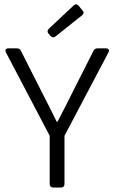

<svg xmlns="http://www.w3.org/2000/svg" viewBox="-20 -842 514 862"><path d="M198.2 -690.4 208 -679.7C214.8 -672.9 221.7 -671.9 229.5 -678.7L348.6 -773.4C356.4 -780.3 357.4 -787.1 350.6 -794.9L333 -816.4C326.2 -824.2 317.4 -824.2 310.5 -817.4L199.2 -712.9C192.4 -706.1 191.4 -697.3 198.2 -690.4ZM203.1 -232.4V-15.6C203.1 -5.9 209 0 218.8 0H253.9C263.7 0 269.5 -5.9 269.5 -15.6V-232.4L466.8 -606.4C472.7 -617.2 466.8 -625 455.1 -625H418C409.2 -625 403.3 -621.1 399.4 -613.3L309.6 -435.5C287.1 -390.6 263.7 -343.8 238.3 -295.9H234.4C210.9 -343.8 187.5 -390.6 164.1 -435.5L74.2 -613.3C70.3 -621.1 64.5 -625 55.7 -625H17.6C5.9 -625 1 -617.2 6.8 -606.4Z"/></svg>

Font: Ed Sans Neue Light
Style: Regular
Weight: 300
Designer: Stephen Hutchings
Version: Version 1.004;PS 001.004;hotconv 1.0.88;makeotf.lib2.5.64775